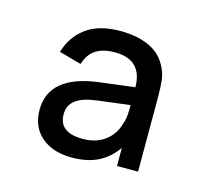

<svg xmlns="http://www.w3.org/2000/svg" viewBox="-56 -614 427 405"><g transform="rotate(15 157.5 -412.0)"><path d="M264.5 -503Q271 -490 272.5 -475Q274 -460 274 -443.5V-277.5H228V-317Q211 -293 187.5 -281.5Q164 -270 131 -270Q89 -270 64.2 -291.5Q39.5 -313 39.5 -350Q39.5 -425 146 -438.5L222.5 -448Q222 -508 162 -508Q136.5 -508 120.8 -498Q105 -488 98 -465.5L49.5 -479Q59.5 -513.5 87.2 -534Q115 -554.5 162 -554.5Q198.5 -554.5 225.2 -542.2Q252 -530 264.5 -503ZM154 -400.5Q121 -396.5 106 -385.2Q91 -374 91 -354Q91 -314 143 -314Q171.5 -314 191 -328.2Q210.5 -342.5 217 -366Q221 -376 221.8 -387Q222.5 -398 222.5 -407V-409Z"/></g></svg>

Font: Vela Sans
Style: Regular
Weight: 400
Designer: Principal design: Mikhail Sharanda - project Manrope.
Design modification: Ravid Balaliev
Foundry: Mikhail Sharanda
Version: Version 1.001